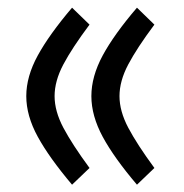

<svg xmlns="http://www.w3.org/2000/svg" viewBox="-20 -476 488 510"><path d="M217.8 -29.8 171.4 14.6Q110.8 -57.1 80.3 -112.8Q49.8 -168.5 49.8 -220.7Q49.8 -272.9 80.3 -328.6Q110.8 -384.3 171.4 -455.6L217.8 -410.6Q171.4 -348.6 148.2 -304.7Q125 -260.7 125 -220.7Q125 -180.7 148.4 -136.5Q171.9 -92.3 217.8 -29.8ZM390.1 -29.8 343.8 14.6Q283.2 -56.6 252.9 -112.5Q222.7 -168.5 222.7 -220.7Q222.7 -272.9 252.9 -328.9Q283.2 -384.8 343.8 -455.6L390.1 -410.6Q343.8 -348.6 320.6 -304.7Q297.4 -260.7 297.4 -220.7Q297.4 -180.7 320.8 -136.5Q344.2 -92.3 390.1 -29.8Z"/></svg>

Font: Vazirmatn UI NL
Style: Regular
Weight: 400
Designer: Saber Rastikerdar
Foundry: Saber Rastikerdar
Version: Version 33.003